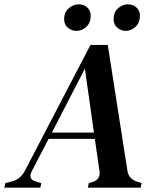

<svg xmlns="http://www.w3.org/2000/svg" viewBox="-42 -869 716 889"><path d="M-22 0 -17 -21 13 -29Q52 -39 72 -76L377 -661H457L548 -78Q554 -41 590 -29L614 -21L609 0H365L369 -21L388 -27Q423 -38 419 -75L397 -226H183L104 -74Q88 -39 123 -29L149 -21L145 0ZM351 -551 198 -255H393ZM312 -726Q290 -726 272.5 -740.5Q255 -755 255 -780Q255 -813 276.5 -831Q298 -849 323 -849Q347 -849 362.5 -834Q378 -819 378 -796Q378 -764 358 -745Q338 -726 312 -726ZM539 -726Q519 -726 501.5 -740.5Q484 -755 484 -780Q484 -813 505 -831Q526 -849 550 -849Q574 -849 590 -834Q606 -819 606 -796Q606 -764 585.5 -745Q565 -726 539 -726Z"/></svg>

Font: DeepMind Serif Text
Style: Italic
Weight: 400
Italic angle: -12°
Designer: Frank Grießhammer / Modifications: Colophon Foundry
Foundry: Colophon Foundry
Version: Version 5.003; ttfautohint (v1.8.2)